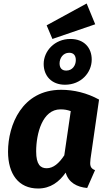

<svg xmlns="http://www.w3.org/2000/svg" viewBox="-20 -1062 612 1099"><path d="M476 -1042 247 -917 280 -839 525 -923ZM383 -839C292 -839 230 -769 230 -696C230 -628 275 -577 352 -577C444 -577 505 -646 505 -721C505 -789 461 -839 383 -839ZM376 -760C400 -760 414 -746 414 -718C414 -688 395 -658 359 -658C335 -658 321 -672 321 -699C321 -728 340 -760 376 -760ZM330 -548C106 -548 26 -346 26 -194C26 -66 86 17 198 17C269 17 319 -21 356 -74C372 -17 421 9 479 14L524 -88C495 -99 494 -117 498 -152L547 -492C478 -530 403 -548 330 -548ZM326 -436C349 -436 365 -433 385 -426L348 -173C318 -127 285 -99 247 -99C212 -99 187 -120 187 -195C187 -298 223 -436 326 -436Z"/></svg>

Font: Fira Sans
Style: Bold Italic
Weight: 700
Italic angle: -8°
Designer: bBox Type GmbH & Carrois Corporate GbR & Edenspiekermann AG
Foundry: bBox Type GmbH & Carrois Corporate GbR & Edenspiekermann AG
Version: Version 4.301;PS 004.301;hotconv 1.0.88;makeotf.lib2.5.64775